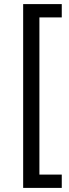

<svg xmlns="http://www.w3.org/2000/svg" viewBox="-20 -755 336 936"><path d="M92.9 161V-735H281.1V-670.1H172.1V96.1H281.1V161Z"/></svg>

Font: Archivo Variable SemiBold
Style: Regular
Weight: 600
Designer: Hector Gatti
Foundry: Omnibus-Type
Version: Version 2.001